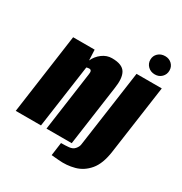

<svg xmlns="http://www.w3.org/2000/svg" viewBox="-187 -784 973 1028"><g transform="rotate(30 299.5 -270.0)"><path d="M-9 0 60 -495H193L196 -430Q210 -461 237.5 -481.5Q265 -502 297 -502Q330 -502 350.5 -493.5Q371 -485 380.5 -468.5Q390 -452 392 -427.5Q394 -403 389 -371L337 0H181L232 -365Q233 -372 233 -377Q233 -382 231.5 -385.5Q230 -389 227 -391Q224 -393 219 -393Q217 -393 213.5 -392.5Q210 -392 207 -391.5Q204 -391 202 -390L147 0ZM321 113Q313 112 297 111Q281 110 276 109L287 28Q298 28 312.5 27.5Q327 27 335 26Q358 24 370.5 9.5Q383 -5 385 -20L452 -495H608L548 -69Q537 10 502.5 51Q468 92 420 105Q372 118 321 113ZM538 -541Q512 -541 495 -557.5Q478 -574 478 -598Q478 -622 495 -638Q512 -654 538 -654Q563 -654 579.5 -638Q596 -622 596 -598Q596 -574 579.5 -557.5Q563 -541 538 -541Z"/></g></svg>

Font: Alumni Sans Black
Style: Italic
Weight: 900
Italic angle: -8°
Version: Version 1.016